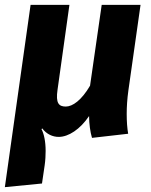

<svg xmlns="http://www.w3.org/2000/svg" viewBox="-32 -551 624 791"><path d="M387 -531 339 -198C304 -138 267 -112 239 -112C210 -112 197 -126 205 -181L254 -531H94L-12 220L141 205L152 130C155 109 156 89 156 71C156 31 149 0 139 -19L142 -22C160 2 185 13 210 13C250 13 298 -18 335 -73C335 -41 340 -6 347 17L496 0C492 -23 490 -50 490 -82C490 -111 492 -143 497 -179L547 -531Z"/></svg>

Font: Fira Sans OT
Style: Bold Italic
Weight: 700
Italic angle: -8°
Designer: Carrois Corporate & Edenspiekermann
Foundry: Carrois Corporate GbR & Edenspiekermann AG
Version: Version 2.001